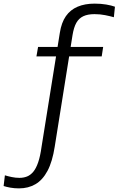

<svg xmlns="http://www.w3.org/2000/svg" viewBox="-76 -796 656 1059"><path d="M134 -537H493L485 -485H125ZM226 12Q213 96 186 146.5Q159 197 119.5 220Q80 243 29 243Q3 243 -19 239Q-41 235 -56 230L-49 171Q-33 176 -11.5 180.5Q10 185 31 185Q54 185 73 177.5Q92 170 107.5 151.5Q123 133 134.5 99.5Q146 66 153 15L254 -615Q263 -672 287.5 -707Q312 -742 352 -759Q392 -776 446 -776Q481 -776 510 -771Q539 -766 558 -759L552 -701Q531 -707 503.5 -712.5Q476 -718 445 -718Q408 -718 383.5 -706.5Q359 -695 345 -670Q331 -645 324 -602Z"/></svg>

Font: Roboto Serif 20pt Light
Style: Regular
Weight: 300
Version: Version 1.008